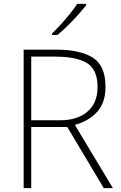

<svg xmlns="http://www.w3.org/2000/svg" viewBox="-20 -1063 626 990"><path d="M269 -807Q394 -807 459 -765.5Q524 -724 524 -615Q524 -534 481 -486.5Q438 -439 366 -419L562 -93H515L327 -408H141V-93H102V-807ZM264 -771H141V-443H292Q379 -443 431 -487.5Q483 -532 483 -614Q483 -704 429 -737.5Q375 -771 264 -771ZM424 -1035Q407 -1014 382.5 -986.5Q358 -959 330 -931.5Q302 -904 277 -883H248V-890Q269 -910 294 -937.5Q319 -965 341.5 -993Q364 -1021 378 -1043H424Z"/></svg>

Font: Noto Sans Telugu UI ExtraLight
Style: Regular
Weight: 200
Designer: Jelle Bosma - Monotype Design Team
Foundry: Monotype Imaging Inc.
Version: Version 2.005; ttfautohint (v1.8.4.7-5d5b)